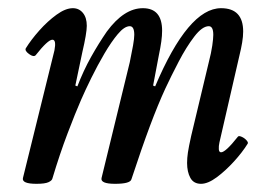

<svg xmlns="http://www.w3.org/2000/svg" viewBox="-20 -436 639 469"><path d="M69 13Q33 13 36 -1L113 -313Q118 -339 108 -339Q97 -339 67 -301Q62 -296 51 -304Q40 -312 43 -318Q56 -339 76 -361.5Q96 -384 118 -400Q140 -416 158 -416Q173 -416 182.5 -404.5Q192 -393 192 -373Q192 -355 181 -308L164 -227L169 -225Q184 -264 202.5 -297Q221 -330 241 -359Q283 -416 329 -416Q376 -416 376 -361Q376 -349 374 -334.5Q372 -320 368 -301L354 -227L359 -225Q440 -416 520 -416Q574 -416 574 -359Q574 -347 571.5 -332Q569 -317 565 -301L516 -88Q514 -79 514.5 -71.5Q515 -64 520 -64Q531 -64 561 -102Q563 -105 570 -102Q577 -99 582 -93.5Q587 -88 585 -85Q572 -64 551.5 -41.5Q531 -19 509.5 -3Q488 13 471 13Q453 13 445 -1.5Q437 -16 437 -38Q437 -50 439 -63.5Q441 -77 447 -104L490 -284Q496 -307 498.5 -324.5Q501 -342 501 -351Q501 -372 490 -372Q474 -372 454.5 -346.5Q435 -321 416.5 -285.5Q398 -250 384 -220Q366 -181 346 -127.5Q326 -74 301 2Q298 13 261 13Q225 13 228 -1L297 -284Q302 -308 305 -325Q308 -342 308 -351Q308 -372 297 -372Q284 -372 268 -353Q252 -334 235 -305Q218 -276 203 -245.5Q188 -215 178 -192Q164 -160 145 -110Q126 -60 108 0Q107 5 98.5 9Q90 13 69 13Z"/></svg>

Font: Junicode Two Beta Condensed Medium
Style: Italic
Weight: 500
Width: 3
Italic angle: -9°
Version: Version 1.053; ttfautohint (v1.8.4)